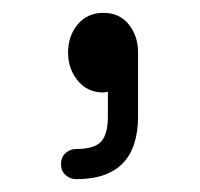

<svg xmlns="http://www.w3.org/2000/svg" viewBox="-20 -131 311 299"><path d="M99 148Q89 148 82 141.5Q75 135 75 125Q75 114 82 107.5Q89 101 99 101Q127 101 137.5 89.5Q148 78 148 50V12Q146 12 144.5 12.5Q143 13 141 13Q116 13 101 -5.5Q86 -24 86 -49Q86 -75 101 -93Q116 -111 141 -111Q166 -111 180.5 -93Q195 -75 195 -49V50Q195 148 99 148Z"/></svg>

Font: Kurewa Gothic CJK TC Regular
Style: Regular
Weight: 400
Designer: Max Yao
Foundry: Max-Everyday
Version: Version 1.071; ttfautohint (v1.8.3)